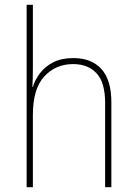

<svg xmlns="http://www.w3.org/2000/svg" viewBox="-20 -780 570 800"><path d="M91 0V-760H117V-495Q117 -472 116.5 -455Q116 -438 115 -418H117Q126 -448 147 -475.5Q168 -503 202 -520.5Q236 -538 286 -538Q361 -538 402.5 -492.5Q444 -447 444 -354V0H418V-351Q418 -437 382 -475Q346 -513 285 -513Q212 -513 164.5 -461.5Q117 -410 117 -301V0Z"/></svg>

Font: Noto Sans Mono Condensed Thin
Style: Regular
Weight: 100
Width: 3
Designer: Monotype Design Team
Foundry: Monotype Imaging Inc.
Version: Version 2.014; ttfautohint (v1.8.4.7-5d5b)